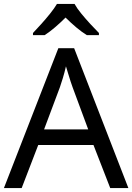

<svg xmlns="http://www.w3.org/2000/svg" viewBox="-20 -964 679 984"><path d="M545 0 459 -221H176L91 0H0L279 -717H360L638 0ZM352 -517Q349 -525 342 -546Q335 -567 328.5 -589.5Q322 -612 318 -624Q311 -593 302 -563.5Q293 -534 287 -517L206 -301H432ZM362 -944Q374 -922 396.5 -894.5Q419 -867 443.5 -840.5Q468 -814 487 -795V-784H425Q399 -800 371 -823.5Q343 -847 316 -874Q289 -847 262 -824Q235 -801 209 -784H149V-795Q168 -815 191.5 -841Q215 -867 237 -894.5Q259 -922 272 -944Z"/></svg>

Font: Noto Sans Tirhuta
Style: Regular
Weight: 400
Designer: Monotype Design Team
Foundry: Monotype Imaging Inc.
Version: Version 2.003; ttfautohint (v1.8.4.7-5d5b)